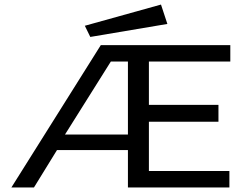

<svg xmlns="http://www.w3.org/2000/svg" viewBox="-20 -822 1040 842"><path d="M30 0 422 -624H990V-552H633V-362H938V-288H633V-72H986V0H541V-164H230L129 0ZM265 -232H541V-552H466ZM376 -660 352 -709 686 -802 714 -717Z"/></svg>

Font: Inconsolata UltraExpanded
Style: Regular
Weight: 400
Width: 9
Monospace: yes
Designer: Raph Levien, Cyreal, Brenton Simpson
Foundry: Raph Levien, Cyreal, Google
Version: Version 3.000; ttfautohint (v1.8.2.53-6de2)